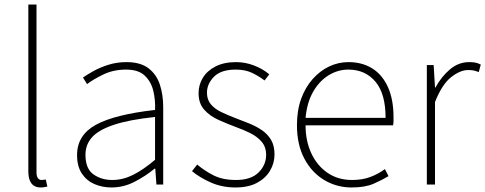

<svg xmlns="http://www.w3.org/2000/svg" viewBox="-20 -814 2141 847"><path d="M159 13Q142 13 130 5.5Q118 -2 111.5 -18Q105 -34 105 -59V-794H141V-53Q141 -37 147 -28.5Q153 -20 163 -20Q166 -20 170 -20.5Q174 -21 182 -22L189 9Q182 10 176 11.5Q170 13 159 13Z M472 13Q431 13 396.5 -2Q362 -17 341 -48.5Q320 -80 320 -130Q320 -218 403 -263.5Q486 -309 664 -329Q666 -372 656.5 -412.5Q647 -453 619 -480Q591 -507 536 -507Q480 -507 435 -485Q390 -463 364 -443L346 -472Q363 -484 391.5 -500Q420 -516 457.5 -528Q495 -540 538 -540Q600 -540 635.5 -512.5Q671 -485 685.5 -440Q700 -395 700 -341V0H670L665 -70H662Q622 -37 573.5 -12Q525 13 472 13ZM475 -20Q522 -20 567 -42.5Q612 -65 664 -109V-298Q550 -286 482.5 -263.5Q415 -241 386 -208.5Q357 -176 357 -131Q357 -70 392 -45Q427 -20 475 -20Z M1019 13Q960 13 911 -8.5Q862 -30 827 -59L850 -88Q883 -60 923 -40Q963 -20 1021 -20Q1087 -20 1120.5 -53Q1154 -86 1154 -131Q1154 -166 1134 -189Q1114 -212 1083.5 -227Q1053 -242 1022 -253Q982 -268 944 -285Q906 -302 881 -330Q856 -358 856 -403Q856 -440 875 -471Q894 -502 931 -521Q968 -540 1022 -540Q1062 -540 1101 -525Q1140 -510 1168 -486L1147 -459Q1121 -479 1091 -493Q1061 -507 1020 -507Q955 -507 924 -475.5Q893 -444 893 -405Q893 -374 910.5 -353.5Q928 -333 956.5 -319.5Q985 -306 1016 -294Q1048 -282 1079 -269.5Q1110 -257 1135 -240Q1160 -223 1175.5 -197.5Q1191 -172 1191 -133Q1191 -94 1171 -60.5Q1151 -27 1113 -7Q1075 13 1019 13Z M1531 13Q1465 13 1410 -20Q1355 -53 1322.5 -114.5Q1290 -176 1290 -262Q1290 -327 1308.5 -378Q1327 -429 1359.5 -465.5Q1392 -502 1432.5 -521Q1473 -540 1517 -540Q1578 -540 1622.5 -512Q1667 -484 1691.5 -429.5Q1716 -375 1716 -297Q1716 -289 1716 -280.5Q1716 -272 1714 -261H1328Q1328 -192 1353.5 -137.5Q1379 -83 1425 -51.5Q1471 -20 1533 -20Q1578 -20 1613 -33Q1648 -46 1678 -68L1694 -37Q1664 -19 1627 -3Q1590 13 1531 13ZM1328 -294H1681Q1681 -401 1636 -454Q1591 -507 1517 -507Q1470 -507 1429 -481.5Q1388 -456 1361 -408.5Q1334 -361 1328 -294Z M1863 0V-527H1893L1899 -428H1901Q1927 -476 1965 -508Q2003 -540 2050 -540Q2064 -540 2076 -538Q2088 -536 2101 -529L2092 -496Q2079 -501 2070 -503Q2061 -505 2045 -505Q2010 -505 1970 -473.5Q1930 -442 1899 -364V0Z"/></svg>

Font: Noto Sans KR Thin Thin
Style: Regular
Weight: 250
Version: Version 2.004-H2;hotconv 1.0.118;makeotfexe 2.5.65603